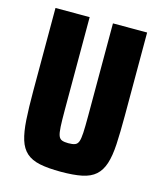

<svg xmlns="http://www.w3.org/2000/svg" viewBox="-106 -766 719 852"><g transform="rotate(15 253.5 -340.0)"><path d="M253 8Q195 8 156.5 0Q118 -8 95 -28.5Q72 -49 61 -84.5Q50 -120 46.5 -174.5Q43 -229 43 -307V-688H200V-262Q200 -213 201.5 -185Q203 -157 208 -144Q213 -131 224 -127Q235 -123 253 -123Q272 -123 283 -127Q294 -131 299 -144Q304 -157 305.5 -185Q307 -213 307 -262V-688H464V-307Q464 -229 461 -174.5Q458 -120 446.5 -84.5Q435 -49 412 -28.5Q389 -8 350.5 0Q312 8 253 8Z"/></g></svg>

Font: Saira Condensed ExtraBold
Style: Regular
Weight: 800
Width: 3
Designer: Hector Gatti with collaboration of the Omnibus-Type team
Foundry: Omnibus-Type
Version: Version 1.101